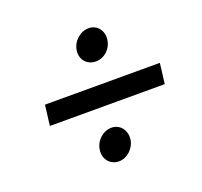

<svg xmlns="http://www.w3.org/2000/svg" viewBox="-101 -688 818 779"><g transform="rotate(-20 308.0 -299.0)"><path d="M579 -343H83L72 -255H568ZM229 -93C224 -55 250 -24 287 -24C323 -24 356 -55 361 -93C365 -132 340 -163 304 -163C267 -163 233 -132 229 -93ZM279 -505C274 -465 301 -437 338 -437C374 -437 406 -465 411 -505C416 -543 391 -574 355 -574C318 -574 284 -543 279 -505Z"/></g></svg>

Font: TPK Tissa Web SemiBold
Style: Italic
Weight: 600
Italic angle: -7°
Designer: Jacques Le Bailly, Suppakit Chalermlarp | Katatrad Co.,Ltd.
Foundry: Jacques Le Bailly, Cadson Demak Co.,Ltd.
Version: Version 5.000;Glyphs 3.1.2 (3151)